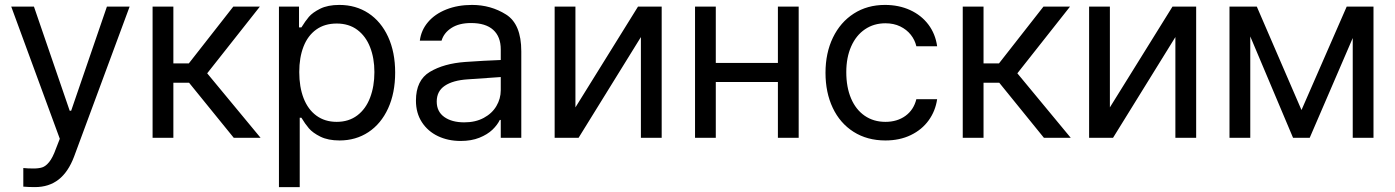

<svg xmlns="http://www.w3.org/2000/svg" viewBox="-20 -557 5638 776"><path d="M74.2 197.3V122.1Q91.8 124 115.2 124Q136.2 124 150.4 119.6Q164.6 115.2 178.7 97.9Q192.9 80.6 206.1 43.9L221.7 3.9L25.4 -530.3H117.2L261.7 -109.4H267.6L412.1 -530.3H503.9L279.3 76.2Q255.9 138.2 216.8 168.7Q177.7 199.2 121.1 199.2Q95.7 199.2 74.2 197.3Z M596.7 -530.3H680.7V-300.8H743.2L922.9 -530.3H1030.3L817.4 -260.7L1033.2 0H924.8L744.1 -222.7H680.7V0H596.7Z M1107.4 -530.3H1188.5V-446.3H1198.2Q1213.9 -471.7 1228.5 -489Q1243.2 -506.3 1273.9 -521.7Q1304.7 -537.1 1351.6 -537.1Q1418 -537.1 1469 -503.7Q1520 -470.2 1548.6 -408.2Q1577.1 -346.2 1577.1 -263.7Q1577.1 -181.2 1548.6 -118.9Q1520 -56.6 1469 -22.9Q1418 10.7 1352.5 10.7Q1306.2 10.7 1275.1 -4.6Q1244.1 -20 1228.5 -38.3Q1212.9 -56.6 1198.2 -81.1H1191.4V199.2H1107.4ZM1340.8 -64.5Q1389.6 -64.5 1424.1 -90.6Q1458.5 -116.7 1475.8 -162.4Q1493.2 -208 1493.2 -265.6Q1493.2 -321.8 1475.8 -366.2Q1458.5 -410.6 1424.3 -436.3Q1390.1 -461.9 1340.8 -461.9Q1292 -461.9 1258.1 -437.5Q1224.1 -413.1 1206.8 -368.9Q1189.5 -324.7 1189.5 -265.6Q1189.5 -205.6 1207 -160.2Q1224.6 -114.7 1258.8 -89.6Q1293 -64.5 1340.8 -64.5Z M1860.4 -306.6Q1893.6 -309.1 1934.8 -311.3Q1976.1 -313.5 2003.9 -314.5V-357.4Q2003.9 -408.7 1973.4 -436.3Q1942.9 -463.9 1883.8 -463.9Q1835.4 -463.9 1804.7 -444.1Q1773.9 -424.3 1764.6 -392.6H1676.8Q1682.1 -435.1 1710 -467.8Q1737.8 -500.5 1783.9 -518.8Q1830.1 -537.1 1887.7 -537.1Q1963.9 -537.1 2025.4 -498.3Q2086.9 -459.5 2086.9 -349.6V0H2003.9V-72.3H2000Q1990.2 -51.8 1970 -32.5Q1949.7 -13.2 1917.2 -0.2Q1884.8 12.7 1841.8 12.7Q1791 12.7 1750 -6.8Q1709 -26.4 1685.1 -63.2Q1661.1 -100.1 1661.1 -150.4Q1661.1 -232.9 1717.5 -266.6Q1773.9 -300.3 1860.4 -306.6ZM1856.4 -62.5Q1901.9 -62.5 1935.3 -80.6Q1968.8 -98.6 1986.3 -128.4Q2003.9 -158.2 2003.9 -192.4V-245.6L1870.1 -236.3Q1810.5 -232.4 1777.8 -210.4Q1745.1 -188.5 1745.1 -146.5Q1745.1 -106 1775.6 -84.2Q1806.2 -62.5 1856.4 -62.5Z M2558.6 -530.3H2654.3V0H2570.3V-407.2L2318.4 0H2221.7V-530.3H2305.7V-123Z M2873 -302.7H3124V-530.3H3208V0H3124V-225.6H2873V0H2789.1V-530.3H2873Z M3316.4 -262.7Q3316.4 -342.8 3346.4 -405Q3376.5 -467.3 3430.9 -502.2Q3485.4 -537.1 3556.6 -537.1Q3612.8 -537.1 3658.2 -516.4Q3703.6 -495.6 3732.2 -457.8Q3760.7 -419.9 3767.6 -370.1H3683.6Q3677.7 -395.5 3661.1 -416.5Q3644.5 -437.5 3618.4 -450.2Q3592.3 -462.9 3558.6 -462.9Q3511.7 -462.9 3475.8 -438.5Q3439.9 -414.1 3420.2 -369.4Q3400.4 -324.7 3400.4 -265.6Q3400.4 -204.6 3419.7 -159.2Q3439 -113.8 3474.9 -89.1Q3510.7 -64.5 3558.6 -64.5Q3606 -64.5 3639.4 -88.6Q3672.9 -112.8 3683.6 -156.2H3767.6Q3760.7 -108.4 3733.4 -70.6Q3706.1 -32.7 3661.1 -11Q3616.2 10.7 3558.6 10.7Q3484.9 10.7 3429.9 -24.2Q3375 -59.1 3345.7 -121.1Q3316.4 -183.1 3316.4 -262.7Z M3871.1 -530.3H3955.1V-300.8H4017.6L4197.3 -530.3H4304.7L4091.8 -260.7L4307.6 0H4199.2L4018.6 -222.7H3955.1V0H3871.1Z M4718.8 -530.3H4814.5V0H4730.5V-407.2L4478.5 0H4381.8V-530.3H4465.8V-123Z M5422.9 -530.3H5531.2V0H5447.3V-403.3L5273.4 0H5206.1L5033.2 -409.7V0H4949.2V-530.3H5059.6L5240.2 -112.3Z"/></svg>

Font: Pretendard
Style: Regular
Weight: 400
Designer: Base glyphs from Inter by Rasmus Andersson; Hangeul glyphs from Noto Sans CJK(Source Han Sans) by Jang Soo-young and Kan
Foundry: Kil Hyung-jin
Version: Version 1.309